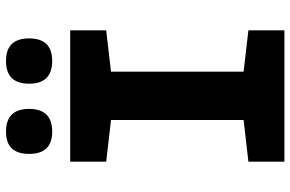

<svg xmlns="http://www.w3.org/2000/svg" viewBox="-184 -784 968 640"><g transform="rotate(-90 300.0 -464.0)"><path d="M257 -851Q257 -928 181 -928Q107 -928 107 -851Q107 -774 181 -774Q257 -774 257 -851ZM492 -851Q492 -928 417 -928Q341 -928 341 -851Q341 -774 417 -774Q492 -774 492 -851ZM519 0V-120L381 -136V-578L519 -594V-714H81V-594L220 -578V-136L81 -120V0Z"/></g></svg>

Font: Noto Sans Mono UI ExtraBold
Style: Regular
Weight: 800
Designer: Monotype Design team
Foundry: Monotype Imaging Inc.
Version: 1.000